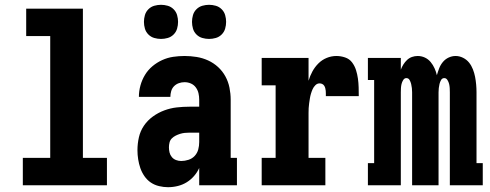

<svg xmlns="http://www.w3.org/2000/svg" viewBox="-20 -771 2040 799"><path d="M75 0V-114H189V-621H89V-735H325V-114H425V0Z M679 8Q661 8 642 3.5Q623 -1 607.5 -11.5Q592 -22 581 -38Q570 -54 564 -71.5Q558 -89 555 -108Q552 -127 552 -146Q552 -173 558 -199.5Q564 -226 579 -248Q594 -270 616 -286Q638 -302 663.5 -311.5Q689 -321 715.5 -324Q742 -327 769 -327H809V-356Q809 -370 806 -383Q803 -396 795 -407Q787 -418 774.5 -423.5Q762 -429 748 -429Q736 -429 724.5 -425Q713 -421 704.5 -412.5Q696 -404 692.5 -392Q689 -380 689 -368H558Q558 -392 564.5 -415.5Q571 -439 583.5 -459.5Q596 -480 614.5 -495.5Q633 -511 655 -521Q677 -531 700.5 -534.5Q724 -538 748 -538Q773 -538 798 -534Q823 -530 846 -519.5Q869 -509 887.5 -492Q906 -475 918 -453Q930 -431 935 -406Q940 -381 940 -356V-114H966V0H809V-72Q801 -54 787.5 -38.5Q774 -23 757 -12.5Q740 -2 720 3Q700 8 679 8ZM734 -101Q749 -101 764.5 -106Q780 -111 790.5 -122.5Q801 -134 805 -149Q809 -164 809 -180V-219H769Q759 -219 749 -218Q739 -217 729.5 -214Q720 -211 711 -206.5Q702 -202 695 -195Q688 -188 685.5 -178Q683 -168 683 -158Q683 -147 685.5 -136.5Q688 -126 695 -117.5Q702 -109 712.5 -105Q723 -101 734 -101ZM850 -609Q836 -609 822 -613Q808 -617 797.5 -627.5Q787 -638 783 -652Q779 -666 779 -680Q779 -694 783 -708Q787 -722 797.5 -732.5Q808 -743 822 -747Q836 -751 850 -751Q864 -751 878 -747Q892 -743 902.5 -732.5Q913 -722 917 -708Q921 -694 921 -680Q921 -666 917 -652Q913 -638 902.5 -627.5Q892 -617 878 -613Q864 -609 850 -609ZM650 -609Q636 -609 622 -613Q608 -617 597.5 -627.5Q587 -638 583 -652Q579 -666 579 -680Q579 -694 583 -708Q587 -722 597.5 -732.5Q608 -743 622 -747Q636 -751 650 -751Q664 -751 678 -747Q692 -743 702.5 -732.5Q713 -722 717 -708Q721 -694 721 -680Q721 -666 717 -652Q713 -638 702.5 -627.5Q692 -617 678 -613Q664 -609 650 -609Z M1069 0V-114H1127V-416H1069V-530H1264V-435Q1270 -455 1280 -473.5Q1290 -492 1305 -507Q1320 -522 1339.5 -530Q1359 -538 1380 -538Q1398 -538 1416 -532Q1434 -526 1445 -511.5Q1456 -497 1461.5 -479.5Q1467 -462 1469.5 -444Q1472 -426 1472.5 -407.5Q1473 -389 1473 -371H1336Q1336 -377 1336 -382.5Q1336 -388 1335.5 -393.5Q1335 -399 1333.5 -404.5Q1332 -410 1329 -414.5Q1326 -419 1321 -421.5Q1316 -424 1310 -424Q1300 -424 1292.5 -416.5Q1285 -409 1281 -400Q1277 -391 1274 -381Q1271 -371 1269.5 -361Q1268 -351 1266.5 -341Q1265 -331 1264.5 -321Q1264 -311 1264 -301Q1264 -291 1264 -281V-114H1334V0Z M1511 0V-92H1537V-438H1511V-530H1648V-481Q1652 -492 1658.5 -502.5Q1665 -513 1674 -521.5Q1683 -530 1694.5 -534Q1706 -538 1718 -538Q1734 -538 1748 -531.5Q1762 -525 1772 -513Q1782 -501 1788.5 -486.5Q1795 -472 1798 -458Q1802 -472 1807.5 -486.5Q1813 -501 1823 -513Q1833 -525 1847 -531.5Q1861 -538 1876 -538Q1892 -538 1907 -530.5Q1922 -523 1932 -510.5Q1942 -498 1948 -482.5Q1954 -467 1957 -451.5Q1960 -436 1961.5 -419.5Q1963 -403 1963 -387V-92H1989V0H1852V-387Q1852 -396 1851.5 -404.5Q1851 -413 1849 -421.5Q1847 -430 1842 -438Q1837 -446 1829 -446Q1820 -446 1815.5 -438Q1811 -430 1809 -421.5Q1807 -413 1806 -404.5Q1805 -396 1805 -387V0H1695V-387Q1695 -396 1694 -404.5Q1693 -413 1691 -421.5Q1689 -430 1684.5 -438Q1680 -446 1671 -446Q1663 -446 1658 -438Q1653 -430 1651 -421.5Q1649 -413 1648.5 -404.5Q1648 -396 1648 -387V0Z"/></svg>

Font: Iosevka Slab Heavy
Style: Regular
Weight: 900
Monospace: yes
Designer: Belleve Invis
Foundry: Belleve Invis
Version: Version 11.1.0; ttfautohint (v1.8.3)